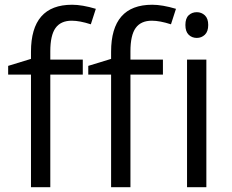

<svg xmlns="http://www.w3.org/2000/svg" viewBox="-20 -785 972 805"><path d="M663.1 -472.2H526.9V0H445.8V-472.2H350.1V-508.8L445.8 -538.1V-567.9Q445.8 -765.1 618.2 -765.1Q660.6 -765.1 717.8 -748L696.8 -683.1Q649.9 -698.2 616.7 -698.2Q570.8 -698.2 548.8 -667.7Q526.9 -637.2 526.9 -569.8V-535.2H663.1ZM327.1 -472.2H190.9V0H109.9V-472.2H14.2V-508.8L109.9 -538.1V-567.9Q109.9 -765.1 282.2 -765.1Q324.7 -765.1 381.8 -748L360.8 -683.1Q314 -698.2 280.8 -698.2Q234.9 -698.2 212.9 -667.7Q190.9 -637.2 190.9 -569.8V-535.2H327.1ZM845.2 0H764.2V-535.2H845.2ZM757.3 -680.2Q757.3 -708 771 -720.9Q784.7 -733.9 805.2 -733.9Q824.7 -733.9 838.9 -720.7Q853 -707.5 853 -680.2Q853 -652.8 838.9 -639.4Q824.7 -626 805.2 -626Q784.7 -626 771 -639.4Q757.3 -652.8 757.3 -680.2Z"/></svg>

Font: f08437224
Style: Regular
Weight: 400
Foundry: Ascender Corporation
Version: Version 1.10